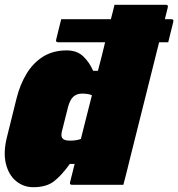

<svg xmlns="http://www.w3.org/2000/svg" viewBox="-23 -770 743 800"><path d="M255 -560Q298 -560 324 -535Q350 -510 365 -475H385Q393 -505 400.5 -534.5Q408 -564 415 -594H219Q208 -594 211 -605Q216 -627 221.5 -647.5Q227 -668 232 -690H439Q443 -706 447 -721Q451 -736 454 -750H668Q679 -750 676 -739L664 -690H691Q702 -690 699 -679Q694 -657 688.5 -636.5Q683 -616 678 -594H640L517 -103Q511 -78 504.5 -52Q498 -26 491 0H277Q266 0 269 -11Q278 -47 288 -87H268Q232 -37 200.5 -13.5Q169 10 116 10Q75 10 44 -15.5Q13 -41 1.5 -88Q-10 -135 6 -199L46 -360Q60 -417 87.5 -462.5Q115 -508 156.5 -534Q198 -560 255 -560ZM237 -194Q244 -184 269 -184Q284 -184 295 -186Q306 -188 314 -191Q326 -237 337 -282.5Q348 -328 360 -373Q352 -377 341 -378.5Q330 -380 319 -380Q297 -380 283 -367.5Q269 -355 261 -326L235 -223Q230 -202 237 -194Z"/></svg>

Font: Recursive Sn Lnr St XBk
Style: Italic
Weight: 1000
Italic angle: -15°
Version: Version 1.079;hotconv 1.0.112;makeotfexe 2.5.65598; ttfautoh